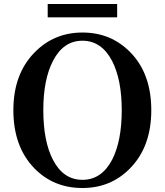

<svg xmlns="http://www.w3.org/2000/svg" viewBox="-20 -923 826 962"><path d="M219 -903H567V-836H219ZM245 -123Q297 -22 393 -22Q489 -22 542 -123Q590 -217 590 -371Q590 -523 542 -617Q489 -719 393 -719Q297 -719 245 -617Q197 -524 197 -371Q197 -216 245 -123ZM634 -660Q738 -553 738 -371Q738 -190 634 -82Q537 19 393 19Q248 19 152 -80Q47 -188 47 -371Q47 -551 152 -659Q250 -760 393 -760Q537 -760 634 -660Z"/></svg>

Font: Source Han Serif JP
Style: Bold
Weight: 700
Designer: Ryoko NISHIZUKA  (kana & ideographs); Frank Grießhammer (Latin, Greek & Cyrillic); Wenlong ZHANG  (bopomofo); Sandoll Co
Foundry: Adobe Systems Incorporated
Version: Version 1.000;PS 1;hotconv 16.6.53;makeotf.lib2.5.65590